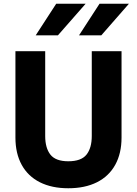

<svg xmlns="http://www.w3.org/2000/svg" viewBox="-20 -1008 741 1039"><path d="M63.5 -263.7V-731H224.6V-272Q224.6 -207 252.9 -171.1Q281.2 -135.3 349.6 -135.3Q419.4 -135.3 448 -171.1Q476.6 -207 476.6 -272V-731H637.7V-263.7Q637.7 -177.7 603.5 -116Q569.3 -54.2 504.6 -21.7Q439.9 10.7 349.6 10.7Q260.3 10.7 195.8 -21.7Q131.3 -54.2 97.4 -116Q63.5 -177.7 63.5 -263.7ZM518.6 -987.8H677.7L528.3 -816.9H407.7ZM284.2 -987.8H443.4L293.5 -816.9H173.3Z"/></svg>

Font: Glacial Indifference
Style: Bold
Weight: 700
Designer: Alfredo Marco Pradil
Foundry: Alfredo Marco Pradil
Version: Version 1.312